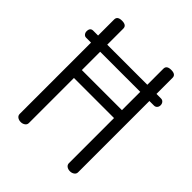

<svg xmlns="http://www.w3.org/2000/svg" viewBox="-203 -855 979 979"><g transform="rotate(45 286.5 -365.5)"><path d="M19 -565C19 -558.3 21 -552.5 25 -547.5C29 -542.5 34.3 -540 41 -540H76V-26C76 -18 79.2 -11.7 85.5 -7C91.8 -2.3 99.7 0 109 0C117.7 0 125.3 -2.3 132 -7C138.7 -11.7 142 -18 142 -26V-351H431V-26C431 -18 434.2 -11.7 440.5 -7C446.8 -2.3 454.7 0 464 0C472.7 0 480.3 -2.3 487 -7C493.7 -11.7 497 -18 497 -26V-540H530C536.7 -540 542.2 -542.3 546.5 -547C550.8 -551.7 553 -557.7 553 -565C553 -572.3 550.8 -578.5 546.5 -583.5C542.2 -588.5 536.7 -591 530 -591H497V-707C497 -723 486 -731 464 -731C442 -731 431 -723 431 -707V-591H142V-707C142 -723 131 -731 109 -731C87 -731 76 -723 76 -707V-591H41C26.3 -591 19 -582.3 19 -565ZM142 -408V-540H431V-408Z"/></g></svg>

Font: Terminal Dosis
Style: Book
Weight: 400
Designer: EdgarTolentino, PabloImpallari, IginoMarini
Foundry: EdgarTolentino, PabloImpallari, IginoMarini
Version: Version 1.006